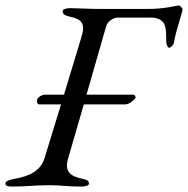

<svg xmlns="http://www.w3.org/2000/svg" viewBox="-40 -683 693 708"><path d="M4 5C54 5 88 0 142 0C187 0 208 5 258 5C274 5 288 2 288 -6C288 -15 283 -20 263 -24C219 -33 197 -51 211 -98L269 -298H420C435 -298 447 -307 458 -320C459 -321 460 -322 460 -323C460 -329 456 -334 450 -334H279L352 -588C357 -605 381 -618 391 -618H520C543 -618 559 -607 565 -596C573 -582 573 -550 573 -530C573 -523 577 -507 584 -507C590 -507 600 -518 601 -524C610 -577 633 -636 633 -648C633 -653 624 -663 619 -663C614 -663 568 -650 506 -650H331C289 -650 237 -653 222 -653C206 -653 191 -650 191 -642C191 -633 196 -626 216 -622C260 -613 276 -597 261 -549L196 -334H127C115 -334 100 -325 97 -316C95 -310 96 -298 105 -298H185L124 -99C109 -51 65 -33 16 -24C-7 -20 -20 -15 -20 -6C-20 2 -12 5 4 5Z"/></svg>

Font: EB Garamond
Style: Italic
Weight: 400
Italic angle: -17.2°
Designer: Georg Duffner and Octavio Pardo
Foundry: Georg Duffner
Version: Version 1.000;PS 001.000;hotconv 1.0.88;makeotf.lib2.5.64775